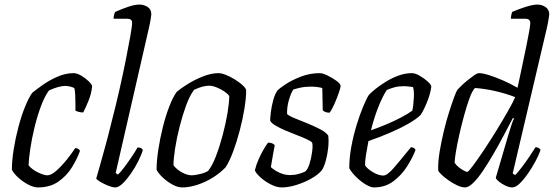

<svg xmlns="http://www.w3.org/2000/svg" viewBox="-20 -820 2423 840"><path d="M146 0Q128 0 104.5 -12Q81 -24 61 -42Q41 -60 32 -77Q32 -118 40 -167.5Q48 -217 61 -266Q74 -315 90 -354Q106 -393 121 -414Q138 -428 167 -448.5Q196 -469 231.5 -484.5Q267 -500 302 -500Q317 -500 335.5 -489Q354 -478 368 -464.5Q382 -451 383 -442Q380 -410 367 -378.5Q354 -347 344 -328Q333 -328 324.5 -330.5Q316 -333 310 -336Q310 -348 310 -367.5Q310 -387 309 -406.5Q308 -426 305 -435Q294 -440 283.5 -442Q273 -444 266 -444Q250 -444 230 -438Q210 -432 194 -424Q175 -398 159 -355Q143 -312 131 -262.5Q119 -213 112.5 -169Q106 -125 105 -97Q119 -79 145.5 -66Q172 -53 187 -53Q204 -53 227 -73.5Q250 -94 272.5 -122Q295 -150 309 -172Q324 -172 330 -160Q318 -126 295 -88.5Q272 -51 235.5 -25.5Q199 0 146 0Z M484 0Q472 0 453.5 -7.5Q435 -15 419.5 -24Q404 -33 401 -39Q407 -59 417.5 -96.5Q428 -134 441.5 -183Q455 -232 468 -286Q485 -351 501 -421Q517 -491 529.5 -553.5Q542 -616 550 -661Q558 -706 558 -721Q558 -738 536 -738H477Q477 -755 484 -768Q511 -780 540 -790Q569 -800 590 -800Q610 -800 626 -789.5Q642 -779 642 -757Q642 -754 639 -735Q636 -716 630 -691L486 -63L496 -56Q506 -65 522 -86Q538 -107 554.5 -131.5Q571 -156 582 -175Q599 -175 605 -164Q599 -143 585 -115Q571 -87 553 -61Q535 -35 517 -17.5Q499 0 484 0Z M777 0Q758 0 735.5 -12Q713 -24 693.5 -42Q674 -60 665 -77Q665 -115 672.5 -164.5Q680 -214 692.5 -264Q705 -314 721 -355Q737 -396 753 -418Q769 -432 800 -451.5Q831 -471 867.5 -485.5Q904 -500 936 -500Q949 -500 968 -492.5Q987 -485 1006.5 -473Q1026 -461 1040 -448.5Q1054 -436 1057 -426Q1057 -392 1049.5 -345.5Q1042 -299 1029 -249.5Q1016 -200 1000 -157Q984 -114 967 -88Q943 -63 911 -43Q879 -23 843.5 -11.5Q808 0 777 0ZM819 -53Q831 -53 854.5 -58.5Q878 -64 890 -72Q908 -93 924.5 -136Q941 -179 954.5 -230Q968 -281 975.5 -326.5Q983 -372 983 -400Q976 -410 960.5 -420.5Q945 -431 927 -438Q909 -445 895 -445Q867 -445 829 -427Q810 -402 794 -358Q778 -314 765.5 -264.5Q753 -215 746 -170Q739 -125 739 -97Q753 -78 776.5 -65.5Q800 -53 819 -53Z M1213 0Q1190 0 1164 -13.5Q1138 -27 1118.5 -45Q1099 -63 1095 -75Q1101 -100 1112.5 -125.5Q1124 -151 1135.5 -170Q1147 -189 1153 -196Q1172 -196 1182 -185Q1179 -168 1174 -141.5Q1169 -115 1165 -89Q1180 -75 1202.5 -64.5Q1225 -54 1249 -54Q1269 -54 1286.5 -59Q1304 -64 1316 -70Q1327 -80 1334.5 -104.5Q1342 -129 1345.5 -155.5Q1349 -182 1346 -195Q1343 -201 1325 -209.5Q1307 -218 1281 -228Q1255 -238 1229 -249Q1203 -260 1184 -271.5Q1165 -283 1162 -293Q1162 -305 1165 -329.5Q1168 -354 1175 -380.5Q1182 -407 1193 -423Q1203 -434 1230.5 -452Q1258 -470 1297 -485Q1336 -500 1379 -500Q1392 -500 1413.5 -489.5Q1435 -479 1452.5 -466Q1470 -453 1470 -444Q1470 -436 1462 -413Q1454 -390 1443 -365Q1432 -340 1422 -327Q1401 -327 1392 -338Q1391 -358 1391 -387.5Q1391 -417 1390 -435Q1379 -438 1366 -439.5Q1353 -441 1340 -441Q1314 -441 1292 -436Q1270 -431 1263 -428Q1253 -413 1244 -382.5Q1235 -352 1236 -321Q1246 -312 1271 -302Q1296 -292 1325.5 -280Q1355 -268 1380 -255Q1405 -242 1416 -227Q1419 -204 1416 -174.5Q1413 -145 1405.5 -117.5Q1398 -90 1388 -75Q1371 -55 1340.5 -38Q1310 -21 1275.5 -10.5Q1241 0 1213 0Z M1616 0Q1602 0 1581.5 -12Q1561 -24 1540.5 -43.5Q1520 -63 1508 -84Q1508 -129 1517 -178Q1526 -227 1540 -272.5Q1554 -318 1568.5 -353Q1583 -388 1594 -405Q1603 -415 1623 -431Q1643 -447 1669 -463Q1695 -479 1724 -489.5Q1753 -500 1782 -500Q1796 -500 1815.5 -489Q1835 -478 1850.5 -464Q1866 -450 1867 -441Q1863 -409 1848 -372.5Q1833 -336 1820 -317Q1802 -299 1766 -278.5Q1730 -258 1684.5 -238.5Q1639 -219 1592 -203Q1586 -172 1581.5 -144.5Q1577 -117 1577 -97Q1586 -82 1611 -67Q1636 -52 1657 -52Q1674 -52 1702.5 -85Q1731 -118 1778 -176Q1793 -175 1798 -164Q1785 -130 1761 -92Q1737 -54 1701 -27Q1665 0 1616 0ZM1603 -250Q1635 -261 1669.5 -275.5Q1704 -290 1734.5 -306Q1765 -322 1784 -336Q1786 -345 1787.5 -356Q1789 -367 1789 -374Q1791 -392 1791 -409.5Q1791 -427 1787 -439Q1776 -441 1765.5 -442Q1755 -443 1747 -443Q1724 -443 1705.5 -438Q1687 -433 1672 -426Q1653 -397 1634.5 -350Q1616 -303 1603 -250Z M2015 0Q2000 0 1980.5 -9Q1961 -18 1942.5 -31Q1924 -44 1911 -56.5Q1898 -69 1897 -75Q1896 -112 1903.5 -157Q1911 -202 1922 -247.5Q1933 -293 1945.5 -332Q1958 -371 1967.5 -396.5Q1977 -422 1981 -427Q1986 -433 1998.5 -445Q2011 -457 2026.5 -469.5Q2042 -482 2055 -491Q2068 -500 2076 -500Q2092 -500 2120.5 -491Q2149 -482 2182 -467.5Q2215 -453 2244 -436Q2247 -448 2253 -477Q2259 -506 2267 -543Q2275 -580 2282.5 -617Q2290 -654 2295 -682Q2300 -710 2300 -719Q2300 -738 2278 -738H2215Q2215 -745 2217 -754.5Q2219 -764 2221 -768Q2246 -779 2278.5 -789.5Q2311 -800 2331 -800Q2351 -800 2367 -789Q2383 -778 2383 -757Q2383 -754 2380 -735.5Q2377 -717 2371 -691L2223 -61L2234 -54Q2244 -64 2261 -86Q2278 -108 2295 -133Q2312 -158 2323 -176Q2332 -176 2337.5 -172Q2343 -168 2345 -164Q2338 -143 2323 -115Q2308 -87 2290 -61Q2272 -35 2254 -17.5Q2236 0 2221 0Q2208 0 2192 -7.5Q2176 -15 2163.5 -25Q2151 -35 2149 -42L2205 -233Q2212 -256 2218.5 -276Q2225 -296 2229 -301L2224 -304Q2206 -270 2184.5 -229Q2163 -188 2139.5 -147.5Q2116 -107 2093.5 -73.5Q2071 -40 2050.5 -20Q2030 0 2015 0ZM2024 -68Q2029 -68 2048.5 -94Q2068 -120 2095.5 -161Q2123 -202 2151 -247.5Q2179 -293 2201.5 -332.5Q2224 -372 2234 -395Q2193 -411 2147 -421.5Q2101 -432 2058 -435Q2046 -423 2034 -390Q2022 -357 2010.5 -315Q1999 -273 1989.5 -231Q1980 -189 1974.5 -155.5Q1969 -122 1969 -109Q1974 -99 1985 -90Q1996 -81 2007.5 -74.5Q2019 -68 2024 -68Z"/></svg>

Font: Texturina Extralight
Style: Italic
Weight: 200
Italic angle: -11°
Designer: Guillermo Torres Carreño
Foundry: Omnibus-Type
Version: Version 1.002; ttfautohint (v1.8.3)